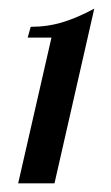

<svg xmlns="http://www.w3.org/2000/svg" viewBox="-20 -769 257 444"><path d="M51 -707Q90 -707 124.5 -717.5Q159 -728 198 -749L106 -345H22L99 -682H44Z"/></svg>

Font: Galada
Style: Regular
Weight: 400
Designer: Latin by Pablo Impallari, Bengali by Jeremie Hornus, Yoann Minet, and Juan Bruce
Foundry: black foundry
Version: Version 1.261;PS 1.261;hotconv 1.0.86;makeotf.lib2.5.63406